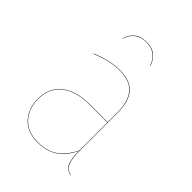

<svg xmlns="http://www.w3.org/2000/svg" viewBox="-208 -824 940 940"><g transform="rotate(45 261.5 -354.0)"><path d="M448 7 447 9Q415 -1 404 -26Q393 -51 393 -105Q366 -48 324 -19.5Q282 9 220 9Q149 9 109.5 -33.5Q70 -76 70 -145Q70 -220 123 -262Q176 -304 269 -304H393V-372Q393 -446 360.5 -485.5Q328 -525 254 -525Q188 -525 107 -491L106 -493Q187 -527 254 -527Q329 -527 362 -487.5Q395 -448 395 -372V-110Q395 -53 406 -27.5Q417 -2 448 7ZM393 -109V-302H269Q177 -302 124.5 -260.5Q72 -219 72 -145Q72 -77 111 -35Q150 7 220 7Q283 7 324 -22Q365 -51 393 -109ZM346 -646H344Q334 -679 310 -697Q286 -715 250 -715Q214 -715 190 -697Q166 -679 156 -646H154Q163 -678 187 -697.5Q211 -717 250 -717Q289 -717 313 -697.5Q337 -678 346 -646Z"/></g></svg>

Font: FiraGO Two
Style: Regular
Weight: 100
Designer: bBox Type
Foundry: bBox Type GmbH
Version: Version 1.001